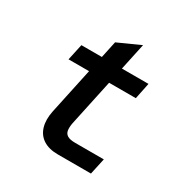

<svg xmlns="http://www.w3.org/2000/svg" viewBox="-162 -854 974 996"><g transform="rotate(30 325.0 -356.0)"><path d="M315 0Q261 0 227 -22Q193 -44 181 -84.5Q169 -125 180 -179L281 -652L414 -712L300 -179Q295 -154 297.5 -135Q300 -116 315.5 -106.5Q331 -97 363 -97H534L513 0ZM116 -455 137 -552H539L519 -455Z"/></g></svg>

Font: Azeret Mono Thin Medium
Style: Italic
Weight: 500
Italic angle: -12°
Version: Version 1.002